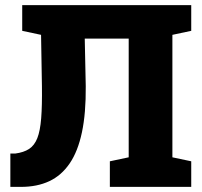

<svg xmlns="http://www.w3.org/2000/svg" viewBox="-20 -731 790 751"><path d="M20.5 0V-130.4H39.6Q72.8 -134.8 93.8 -148.4Q114.7 -162.1 126 -190.7Q137.2 -219.2 141.1 -268.6Q145 -317.9 144 -394L140.6 -594.7L66.9 -610.4V-710.9H728V-610.4L654.3 -594.7V-115.7L728 -100.1V0H409.7V-100.1L483.4 -115.7V-580.1H311.5L315.4 -394Q316.4 -288.6 300.5 -213.6Q284.7 -138.7 252.4 -91.6Q220.2 -44.4 172.6 -22.2Q125 0 62 0Z"/></svg>

Font: Roboto Slab LO Black
Style: Regular
Weight: 900
Designer: Google
Version: Version 2.000